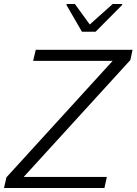

<svg xmlns="http://www.w3.org/2000/svg" viewBox="-24 -936 680 956"><path d="M-4 0 8 -53 537 -633H141L154 -688H636L625 -637L94 -55H508L496 0ZM384 -778 307 -911 308 -916H349L423 -814L537 -916H585L584 -911L452 -778Z"/></svg>

Font: Saira Thin Light
Style: Italic
Weight: 300
Italic angle: -12°
Version: Version 1.101